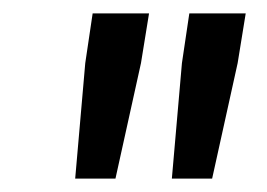

<svg xmlns="http://www.w3.org/2000/svg" viewBox="-20 -708 397 286"><path d="M92 -442 107 -614 118 -688H202L190 -614L152 -442ZM236 -442 251 -614 262 -688H346L334 -614L296 -442Z"/></svg>

Font: Azeri Sans
Style: Italic
Weight: 400
Designer: Hector Gatti & Omnibus-Type (original fonts) / Cristiano Sobral (main changes and remastering)
Foundry: Omnibus-Type
Version: Version 0.07;August 21, 2020;FontCreator 13.0.0.2681 64-bit;